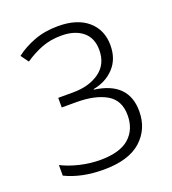

<svg xmlns="http://www.w3.org/2000/svg" viewBox="-134 -825 839 936"><g transform="rotate(-20 285.5 -357.0)"><path d="M482 -549Q482 -478 440 -433Q398 -388 332 -376V-373Q504 -350 504 -199Q504 -107 439.5 -48.5Q375 10 244 10Q130 10 46 -31V-86Q87 -65 140 -52.5Q193 -40 245 -40Q347 -40 395.5 -83Q444 -126 444 -200Q444 -278 386 -311.5Q328 -345 231 -345H155V-395H232Q315 -395 369 -433.5Q423 -472 423 -546Q423 -609 382 -642Q341 -675 273 -675Q216 -675 170.5 -657.5Q125 -640 81 -610L52 -650Q93 -682 148.5 -703Q204 -724 273 -724Q372 -724 427 -676.5Q482 -629 482 -549Z"/></g></svg>

Font: RS Noto Sans Light
Style: Regular
Weight: 300
Designer: Monotype Design Team
Foundry: Monotype Imaging Inc.
Version: Version 3.10